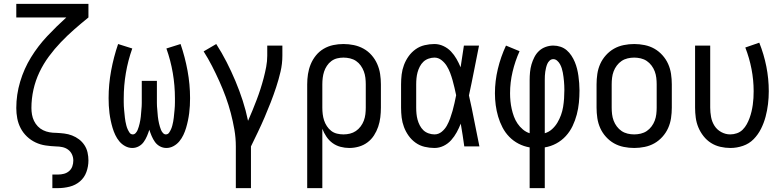

<svg xmlns="http://www.w3.org/2000/svg" viewBox="-20 -755 4040 990"><path d="M250 215V145H279Q295 145 310 141Q325 137 336.5 127Q348 117 353 102.5Q358 88 358 73Q358 56 351 41Q344 26 331 16.5Q318 7 301.5 3.5Q285 0 269 0Q242 -1 215 -5Q188 -9 163.5 -20.5Q139 -32 119 -51Q99 -70 86.5 -94Q74 -118 69 -144.5Q64 -171 64 -198Q64 -267 84 -334Q104 -401 140 -459.5Q176 -518 223.5 -568.5Q271 -619 322 -665H64V-735H436V-665Q399 -635 363 -603.5Q327 -572 294 -537.5Q261 -503 232.5 -464.5Q204 -426 183.5 -383Q163 -340 152.5 -293Q142 -246 142 -198Q142 -181 145 -164Q148 -147 155.5 -131.5Q163 -116 175 -103.5Q187 -91 202.5 -83.5Q218 -76 235 -73Q252 -70 269 -70H270Q291 -69 311.5 -66.5Q332 -64 351.5 -56.5Q371 -49 387.5 -36.5Q404 -24 415.5 -6.5Q427 11 431.5 31.5Q436 52 436 72Q436 103 425.5 132Q415 161 392 180.5Q369 200 339 207.5Q309 215 279 215Z M662 8Q643 8 625.5 -1.5Q608 -11 595.5 -26Q583 -41 574.5 -59Q566 -77 560.5 -95.5Q555 -114 551 -133Q547 -152 544.5 -171.5Q542 -191 541 -210.5Q540 -230 540 -249Q540 -320 553 -390.5Q566 -461 589 -528L662 -505Q640 -443 629 -378.5Q618 -314 618 -248Q618 -238 618 -228Q618 -218 618.5 -208Q619 -198 620 -188Q621 -178 622 -168Q623 -158 624 -148Q625 -138 627 -128Q629 -118 631.5 -108Q634 -98 638 -89Q642 -80 648 -71Q654 -62 665 -62Q673 -62 679.5 -69Q686 -76 689.5 -84.5Q693 -93 695.5 -101.5Q698 -110 700 -118.5Q702 -127 703.5 -136Q705 -145 706 -153.5Q707 -162 707.5 -171Q708 -180 709 -189Q710 -198 710.5 -207Q711 -216 711 -224.5Q711 -233 711 -242Q711 -251 711 -260V-338H789V-260Q789 -251 789 -242Q789 -233 789 -224.5Q789 -216 789.5 -207Q790 -198 791 -189Q792 -180 792.5 -171Q793 -162 794 -153.5Q795 -145 796.5 -136Q798 -127 800 -118.5Q802 -110 804.5 -101.5Q807 -93 810.5 -84.5Q814 -76 820.5 -69Q827 -62 835 -62Q846 -62 852 -71Q858 -80 862 -89Q866 -98 868.5 -108Q871 -118 873 -128Q875 -138 876 -148Q877 -158 878 -168Q879 -178 880 -188Q881 -198 881.5 -208Q882 -218 882 -228Q882 -238 882 -248Q882 -314 871 -378.5Q860 -443 838 -505L911 -528Q934 -461 947 -390.5Q960 -320 960 -249Q960 -230 959 -210.5Q958 -191 955.5 -171.5Q953 -152 949 -133Q945 -114 939.5 -95.5Q934 -77 925.5 -59Q917 -41 904.5 -26Q892 -11 874.5 -1.5Q857 8 838 8Q820 8 804.5 -0.5Q789 -9 779 -23Q769 -37 762 -53.5Q755 -70 750 -86Q745 -70 738 -53.5Q731 -37 721 -23Q711 -9 695.5 -0.5Q680 8 662 8Z M1196 215V0Q1196 -44 1188.5 -87Q1181 -130 1170 -172Q1159 -214 1144 -255Q1129 -296 1111 -336Q1093 -376 1073 -415Q1053 -454 1030 -490L1095 -528Q1124 -483 1148.5 -435Q1173 -387 1194 -337Q1215 -287 1231.5 -236Q1248 -185 1259 -132Q1271 -159 1282 -186Q1293 -213 1303.5 -240.5Q1314 -268 1323 -296Q1332 -324 1339.5 -352.5Q1347 -381 1352.5 -410Q1358 -439 1358 -468V-520H1436V-468Q1436 -426 1426.5 -385.5Q1417 -345 1404 -305.5Q1391 -266 1376 -227.5Q1361 -189 1344.5 -150.5Q1328 -112 1310 -74.5Q1292 -37 1274 0V215Z M1564 215V-320Q1564 -347 1568 -373Q1572 -399 1582 -423.5Q1592 -448 1609 -469Q1626 -490 1649 -503.5Q1672 -517 1698 -522.5Q1724 -528 1751 -528Q1778 -528 1804.5 -522.5Q1831 -517 1854.5 -504Q1878 -491 1896 -470.5Q1914 -450 1925 -425Q1936 -400 1940 -373.5Q1944 -347 1944 -320V-200Q1944 -175 1941 -150Q1938 -125 1930 -101.5Q1922 -78 1908.5 -57Q1895 -36 1875 -21Q1855 -6 1830.5 1Q1806 8 1781 8Q1758 8 1735.5 2Q1713 -4 1694.5 -17.5Q1676 -31 1663 -50.5Q1650 -70 1642 -91V215ZM1751 -62Q1768 -62 1784.5 -66Q1801 -70 1815 -79.5Q1829 -89 1839.5 -103Q1850 -117 1856 -133Q1862 -149 1864 -166Q1866 -183 1866 -200V-320Q1866 -337 1864 -354Q1862 -371 1856 -387Q1850 -403 1840 -417Q1830 -431 1816 -440.5Q1802 -450 1785 -454Q1768 -458 1751 -458Q1734 -458 1718 -454Q1702 -450 1688.5 -440Q1675 -430 1665.5 -415.5Q1656 -401 1651 -385.5Q1646 -370 1644 -353.5Q1642 -337 1642 -320V-200Q1642 -183 1644 -166.5Q1646 -150 1651 -134.5Q1656 -119 1665.5 -104.5Q1675 -90 1688 -80Q1701 -70 1717.5 -66Q1734 -62 1751 -62Z M2220 8Q2195 8 2169.5 2Q2144 -4 2123 -19Q2102 -34 2087 -55Q2072 -76 2063 -100Q2054 -124 2051 -149Q2048 -174 2048 -200V-320Q2048 -346 2051 -371Q2054 -396 2063 -420Q2072 -444 2087 -465Q2102 -486 2123 -501Q2144 -516 2169.5 -522Q2195 -528 2220 -528Q2244 -528 2266.5 -517.5Q2289 -507 2305.5 -489.5Q2322 -472 2334 -451Q2346 -430 2355 -408Q2359 -436 2363.5 -464Q2368 -492 2372 -520H2450Q2437 -456 2424.5 -391.5Q2412 -327 2398 -263Q2413 -198 2425.5 -132Q2438 -66 2452 0H2374Q2370 -29 2365.5 -58Q2361 -87 2356 -116V-118Q2347 -95 2335 -73Q2323 -51 2306.5 -32.5Q2290 -14 2267.5 -3Q2245 8 2220 8ZM2220 -62Q2241 -62 2257.5 -75.5Q2274 -89 2284 -107Q2294 -125 2301 -144.5Q2308 -164 2313.5 -183.5Q2319 -203 2323.5 -223.5Q2328 -244 2332 -264Q2328 -283 2323.5 -302.5Q2319 -322 2313.5 -341.5Q2308 -361 2301 -379.5Q2294 -398 2283.5 -415Q2273 -432 2256.5 -445Q2240 -458 2220 -458Q2205 -458 2189.5 -452.5Q2174 -447 2163 -436.5Q2152 -426 2144.5 -411.5Q2137 -397 2133 -382Q2129 -367 2127.5 -351.5Q2126 -336 2126 -320V-200Q2126 -184 2127.5 -168.5Q2129 -153 2133 -138Q2137 -123 2144.5 -108.5Q2152 -94 2163 -83.5Q2174 -73 2189.5 -67.5Q2205 -62 2220 -62Z M2711 215V5Q2681 0 2654 -14Q2627 -28 2606 -49.5Q2585 -71 2571 -98Q2557 -125 2548.5 -154Q2540 -183 2536 -213Q2532 -243 2532 -274Q2532 -337 2547 -399.5Q2562 -462 2589 -520L2659 -491Q2636 -440 2623 -385Q2610 -330 2610 -274Q2610 -254 2612 -233.5Q2614 -213 2618.5 -193Q2623 -173 2630 -154Q2637 -135 2648.5 -118Q2660 -101 2676 -87.5Q2692 -74 2711 -68V-343Q2711 -363 2713 -383.5Q2715 -404 2720.5 -423Q2726 -442 2735.5 -460.5Q2745 -479 2759.5 -492.5Q2774 -506 2793.5 -513Q2813 -520 2833 -520Q2852 -520 2870 -514Q2888 -508 2902 -496Q2916 -484 2926.5 -468Q2937 -452 2944 -435Q2951 -418 2955.5 -400Q2960 -382 2962.5 -363.5Q2965 -345 2966.5 -326.5Q2968 -308 2968 -289Q2968 -257 2965 -226Q2962 -195 2954 -164.5Q2946 -134 2932.5 -105.5Q2919 -77 2897.5 -53.5Q2876 -30 2848 -15Q2820 0 2789 5V215ZM2789 -68Q2810 -74 2826.5 -89Q2843 -104 2854 -122.5Q2865 -141 2872.5 -161.5Q2880 -182 2883.5 -203.5Q2887 -225 2888.5 -247Q2890 -269 2890 -291Q2890 -302 2889.5 -313.5Q2889 -325 2888 -336Q2887 -347 2885.5 -358.5Q2884 -370 2882 -381Q2880 -392 2876.5 -403Q2873 -414 2867.5 -424Q2862 -434 2853 -442Q2844 -450 2833 -450Q2822 -450 2814 -442.5Q2806 -435 2802 -425.5Q2798 -416 2795.5 -405.5Q2793 -395 2791.5 -385Q2790 -375 2789.5 -364.5Q2789 -354 2789 -343Z M3250 8Q3223 8 3196 2.5Q3169 -3 3146 -16Q3123 -29 3104.5 -49.5Q3086 -70 3075 -94.5Q3064 -119 3060 -146Q3056 -173 3056 -200V-320Q3056 -347 3060 -374Q3064 -401 3075 -425.5Q3086 -450 3104.5 -470.5Q3123 -491 3146 -504Q3169 -517 3196 -522.5Q3223 -528 3250 -528Q3277 -528 3304 -522.5Q3331 -517 3354 -504Q3377 -491 3395.5 -470.5Q3414 -450 3425 -425.5Q3436 -401 3440 -374Q3444 -347 3444 -320V-200Q3444 -173 3440 -146Q3436 -119 3425 -94.5Q3414 -70 3395.5 -49.5Q3377 -29 3354 -16Q3331 -3 3304 2.5Q3277 8 3250 8ZM3250 -62Q3267 -62 3284 -66Q3301 -70 3315 -79.5Q3329 -89 3339.5 -103Q3350 -117 3356 -133Q3362 -149 3364 -166Q3366 -183 3366 -200V-320Q3366 -337 3364 -354Q3362 -371 3356 -387Q3350 -403 3339.5 -417Q3329 -431 3315 -440.5Q3301 -450 3284 -454Q3267 -458 3250 -458Q3233 -458 3216 -454Q3199 -450 3185 -440.5Q3171 -431 3160.5 -417Q3150 -403 3144 -387Q3138 -371 3136 -354Q3134 -337 3134 -320V-200Q3134 -183 3136 -166Q3138 -149 3144 -133Q3150 -117 3160.5 -103Q3171 -89 3185 -79.5Q3199 -70 3216 -66Q3233 -62 3250 -62Z M3746 8Q3720 8 3694 2Q3668 -4 3646 -18Q3624 -32 3607.5 -53Q3591 -74 3581 -98Q3571 -122 3567.5 -148Q3564 -174 3564 -200V-520H3642V-200Q3642 -176 3646.5 -151.5Q3651 -127 3664 -106.5Q3677 -86 3699 -74Q3721 -62 3745 -62Q3763 -62 3780 -68Q3797 -74 3809.5 -86.5Q3822 -99 3830.5 -114.5Q3839 -130 3845 -146.5Q3851 -163 3855 -180Q3859 -197 3861.5 -214.5Q3864 -232 3865 -249.5Q3866 -267 3866 -285Q3866 -342 3855 -399Q3844 -456 3823 -510L3895 -535Q3919 -475 3931.5 -412Q3944 -349 3944 -284Q3944 -251 3940 -218Q3936 -185 3927.5 -153Q3919 -121 3904 -91Q3889 -61 3866 -37.5Q3843 -14 3811 -3Q3779 8 3746 8Z"/></svg>

Font: Iosevka SS04
Style: Regular
Weight: 400
Monospace: yes
Designer: Belleve Invis
Foundry: Belleve Invis
Version: Version 19.0.0; ttfautohint (v1.8.4)